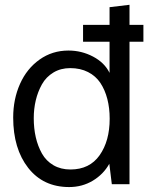

<svg xmlns="http://www.w3.org/2000/svg" viewBox="-20 -757 610 789"><path d="M264.2 11.7Q157.7 11.7 95.9 -67.1Q34.2 -146 34.2 -273.9Q34.2 -349.6 62.3 -412.4Q90.3 -475.1 142.6 -512.2Q194.8 -549.3 261.2 -549.3Q315.4 -549.3 362.5 -524.4Q409.7 -499.5 430.2 -457.5V-585.4H321.3V-654.8H430.2V-727.5L512.2 -737.3V-654.8H569.3V-585.4H512.2V0H439.5L429.2 -84Q405.3 -41 361.6 -14.6Q317.9 11.7 264.2 11.7ZM269.5 -60.5Q348.1 -60.5 389.4 -119.1Q430.7 -177.7 430.7 -269Q430.7 -313 421.1 -350.1Q411.6 -387.2 392.6 -416Q373.5 -444.8 341.8 -460.9Q310.1 -477.1 268.6 -477.1Q229.5 -477.1 199.5 -459Q169.4 -440.9 152.3 -410.4Q135.3 -379.9 127 -344.7Q118.7 -309.6 118.7 -271.5Q118.7 -229.5 127 -193.1Q135.3 -156.7 152.3 -126.2Q169.4 -95.7 199.5 -78.1Q229.5 -60.5 269.5 -60.5Z"/></svg>

Font: Oxygen
Style: Regular
Weight: 400
Designer: Vernon Adams
Foundry: Vernon Adams
Version: Version Release 0.2.3 webfont; ttfautohint (v0.93.3-1d66) -l